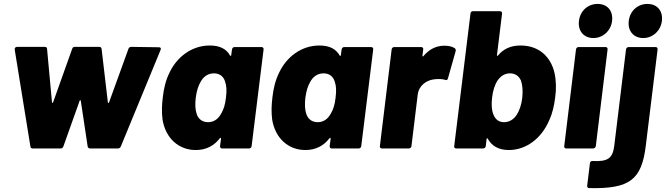

<svg xmlns="http://www.w3.org/2000/svg" viewBox="-20 -757 3396 979"><path d="M146 0H289C296 0 300 -3 303 -10L386 -243C387 -247 391 -247 392 -243L427 -10C428 -4 433 0 439 0H582C589 0 593 -4 596 -10L799 -503C802 -511 799 -516 791 -516L649 -518C643 -518 637 -515 635 -508L536 -235C535 -231 531 -231 530 -235L498 -508C497 -515 492 -518 486 -518H361C355 -518 350 -515 348 -508L251 -236C250 -231 246 -231 245 -236L220 -507C220 -514 216 -518 209 -518H67C59 -518 54 -512 55 -504L135 -10C136 -4 140 0 146 0Z M1163 -505 1159 -476C1159 -472 1156 -470 1153 -474C1135 -506 1103 -525 1050 -525C955 -525 881 -464 845 -388C825 -348 815 -306 810 -260C805 -220 804 -183 809 -146C825 -51 892 8 978 8C1034 8 1073 -16 1101 -52C1105 -56 1107 -54 1107 -50L1102 -12C1101 -5 1106 0 1112 0H1250C1257 0 1262 -5 1263 -12L1324 -505C1325 -512 1320 -517 1314 -517H1176C1169 -517 1164 -512 1163 -505ZM1109 -180C1095 -153 1073 -134 1041 -134C1009 -134 989 -153 982 -179C976 -199 974 -222 978 -258C983 -295 991 -319 1002 -338C1016 -365 1039 -383 1071 -383C1102 -383 1121 -365 1128 -340C1135 -320 1137 -296 1132 -258C1128 -222 1120 -199 1109 -180Z M1722 -505 1718 -476C1718 -472 1715 -470 1712 -474C1694 -506 1662 -525 1609 -525C1514 -525 1440 -464 1404 -388C1384 -348 1374 -306 1369 -260C1364 -220 1363 -183 1368 -146C1384 -51 1451 8 1537 8C1593 8 1632 -16 1660 -52C1664 -56 1666 -54 1666 -50L1661 -12C1660 -5 1665 0 1671 0H1809C1816 0 1821 -5 1822 -12L1883 -505C1884 -512 1879 -517 1873 -517H1735C1728 -517 1723 -512 1722 -505ZM1668 -180C1654 -153 1632 -134 1600 -134C1568 -134 1548 -153 1541 -179C1535 -199 1533 -222 1537 -258C1542 -295 1550 -319 1561 -338C1575 -365 1598 -383 1630 -383C1661 -383 1680 -365 1687 -340C1694 -320 1696 -296 1691 -258C1687 -222 1679 -199 1668 -180Z M2246 -524C2201 -524 2166 -503 2139 -471C2136 -467 2134 -469 2134 -473L2138 -505C2139 -512 2135 -517 2128 -517H1990C1983 -517 1978 -512 1977 -505L1917 -12C1916 -5 1920 0 1927 0H2065C2071 0 2077 -5 2078 -12L2110 -275C2116 -322 2155 -347 2190 -352C2214 -356 2236 -354 2249 -350C2256 -347 2261 -348 2264 -357L2303 -495C2305 -501 2304 -507 2299 -511C2289 -518 2272 -524 2246 -524Z M2807 -387C2788 -466 2730 -525 2634 -525C2582 -525 2546 -506 2519 -474C2516 -470 2513 -472 2514 -476L2540 -688C2541 -695 2536 -700 2529 -700H2392C2385 -700 2379 -695 2379 -688L2296 -12C2295 -5 2299 0 2306 0H2444C2450 0 2456 -5 2457 -12L2461 -48C2462 -52 2465 -54 2467 -50C2486 -15 2520 8 2574 8C2662 8 2741 -50 2781 -145C2798 -182 2806 -221 2811 -261C2817 -305 2816 -347 2807 -387ZM2615 -172C2600 -149 2578 -134 2550 -134C2523 -134 2505 -149 2496 -173C2487 -194 2485 -224 2489 -258C2493 -295 2503 -326 2518 -348C2534 -370 2555 -383 2580 -383C2607 -383 2625 -370 2636 -347C2644 -325 2647 -294 2643 -258C2639 -224 2629 -194 2615 -172Z M3006 -563C3054 -563 3095 -600 3101 -650C3107 -702 3077 -737 3027 -737C2978 -737 2938 -702 2932 -650C2926 -600 2956 -563 3006 -563ZM3260 -563C3308 -563 3349 -600 3355 -650C3361 -702 3331 -737 3281 -737C3232 -737 3192 -702 3186 -650C3180 -600 3210 -563 3260 -563ZM2867 0H3004C3011 0 3017 -5 3018 -12L3078 -505C3079 -512 3075 -517 3068 -517H2930C2923 -517 2918 -512 2917 -505L2857 -12C2856 -5 2860 0 2867 0ZM2984 202C3192 207 3252 159 3273 -15L3333 -505C3334 -512 3330 -517 3323 -517H3185C3179 -517 3173 -512 3172 -505L3112 -13C3104 49 3081 68 3002 64C2995 63 2989 67 2988 75L2974 190C2973 197 2977 202 2984 202Z"/></svg>

Font: Barlow ExtraBold
Style: Italic
Weight: 800
Italic angle: -7°
Designer: Jeremy Tribby
Foundry: Tribby Type
Version: Version 1.422;hotconv 1.0.109;makeotfexe 2.5.65596